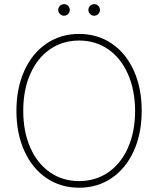

<svg xmlns="http://www.w3.org/2000/svg" viewBox="-20 -877 748 907"><path d="M353.5 9.8Q266.6 9.8 199.5 -35.9Q132.3 -81.5 95 -164.1Q57.6 -246.6 57.6 -353.5Q57.6 -460.4 95 -543Q132.3 -625.5 199.7 -671.1Q267.1 -716.8 353.5 -716.8Q440.4 -716.8 507.6 -671.4Q574.7 -626 612.1 -543.5Q649.4 -460.9 649.4 -353.5Q649.4 -246.6 612.1 -164.1Q574.7 -81.5 507.6 -35.9Q440.4 9.8 353.5 9.8ZM353.5 -685.5Q276.4 -685.5 216.6 -644.5Q156.7 -603.5 123.3 -528.1Q89.8 -452.6 89.8 -353.5Q89.8 -255.4 123 -179.9Q156.2 -104.5 216.1 -63Q275.9 -21.5 353.5 -21.5Q431.2 -21.5 491.2 -62.7Q551.3 -104 584.7 -179.4Q618.2 -254.9 618.2 -353.5Q617.7 -452.1 584.2 -527.6Q550.8 -603 491 -644.3Q431.2 -685.5 353.5 -685.5ZM254.9 -830.1Q254.9 -841.3 263.2 -849.4Q271.5 -857.4 282.2 -857.4Q293.9 -857.4 301.8 -849.4Q309.6 -841.3 309.6 -830.1Q309.6 -818.8 301.8 -810.8Q293.9 -802.7 282.2 -802.7Q271.5 -802.7 263.2 -811Q254.9 -819.3 254.9 -830.1ZM397.5 -830.1Q397.5 -841.3 405.8 -849.4Q414.1 -857.4 424.8 -857.4Q436.5 -857.4 444.3 -849.4Q452.1 -841.3 452.1 -830.1Q452.1 -818.8 444.3 -810.8Q436.5 -802.7 424.8 -802.7Q414.1 -802.7 405.8 -811Q397.5 -819.3 397.5 -830.1Z"/></svg>

Font: Pretendard Std Thin
Style: Regular
Weight: 100
Designer: Base glyphs from Inter by Rasmus Andersson; Hangeul glyphs from Noto Sans CJK(Source Han Sans) by Jang Soo-young and Kan
Foundry: Kil Hyung-jin
Version: Version 1.309